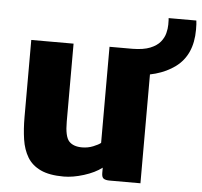

<svg xmlns="http://www.w3.org/2000/svg" viewBox="-51 -753 856 814"><g transform="rotate(5 377.0 -346.0)"><path d="M249 8Q188 8 150.8 -9.5Q113.5 -27 94.2 -59Q75 -91 68.5 -134.2Q62 -177.5 62 -229V-557H242V-225Q242 -162 260.2 -142Q278.5 -122 316 -122Q341 -122 363.2 -131Q385.5 -140 395 -148V-557H576V8H445Q428 8 419.5 2.5Q411 -3 411 -21V-44Q381 -21 334.5 -6.5Q288 8 249 8ZM493 -447V-557Q539.5 -557.5 567.8 -569Q596 -580.5 610.5 -598.2Q625 -616 630 -635.8Q635 -655.5 635 -672Q635 -696 634 -700H752Q753 -694 753.5 -684.2Q754 -674.5 754 -661Q754 -553 682.5 -500.5Q611 -448 493 -447Z"/></g></svg>

Font: Merriweather Sans Black
Style: Regular
Weight: 900
Designer: Eben Sorkin
Foundry: Eben Sorkin
Version: Version 1.008; ttfautohint (v1.7.19-72a1) -l 8 -r 50 -G 200 